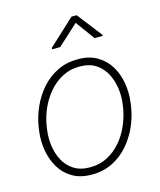

<svg xmlns="http://www.w3.org/2000/svg" viewBox="-113 -823 763 914"><g transform="rotate(-15 269.0 -366.5)"><path d="M36.6 -254.4 39.1 -272.9Q46.9 -323.7 68.4 -371.3Q89.8 -418.9 123.5 -456.8Q157.2 -494.6 202.6 -516.6Q248 -538.6 303.7 -538.1Q358.9 -538.1 397.7 -515.1Q436.5 -492.2 459.5 -454.3Q482.4 -416.5 490.5 -369.4Q498.5 -322.3 492.2 -273.4L489.7 -254.9Q481.9 -204.1 460.4 -156.7Q439 -109.4 405.3 -71.5Q371.6 -33.7 326.4 -11.7Q281.2 10.3 225.6 9.8Q170.4 9.8 131.6 -12.9Q92.8 -35.6 69.8 -73.7Q46.9 -111.8 38.6 -158.7Q30.3 -205.6 36.6 -254.4ZM78.1 -272.9 75.2 -253.9Q69.3 -214.4 74.7 -174.1Q80.1 -133.8 97.9 -100.3Q115.7 -66.9 147.5 -46.4Q179.2 -25.9 225.6 -25.9Q272.9 -25.4 311.3 -45.2Q349.6 -64.9 378.4 -97.9Q407.2 -130.9 425.3 -171.9Q443.4 -212.9 450.7 -254.9L453.6 -273.4Q459.5 -313 453.9 -353.3Q448.2 -393.6 430.7 -427.2Q413.1 -460.9 381.3 -481.7Q349.6 -502.4 303.2 -502.4Q256.3 -502.9 218 -483.2Q179.7 -463.4 150.9 -430.2Q122.1 -397 103.5 -356Q85 -314.9 78.1 -272.9ZM352.1 -741.7 446.3 -620.1 445.8 -614.7H406.2L337.9 -708L236.8 -615.7L197.3 -615.2V-622.1L326.2 -741.7Z"/></g></svg>

Font: Roboto ExtraLight
Style: Italic
Weight: 250
Designer: Christian Robertson
Foundry: Google
Version: Version 3.009; 2024